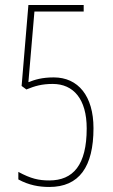

<svg xmlns="http://www.w3.org/2000/svg" viewBox="-20 -734 451 764"><path d="M176 10C295 10 352 -70 352 -224C352 -352 291 -426 194 -426C147 -426 119 -417 93 -407L117 -688H313V-714H93L66 -392L85 -378C119 -392 147 -400 190 -400C272 -400 325 -340 325 -223C325 -77 271 -16 176 -16C134 -16 103 -23 53 -50V-20C95 3 136 10 176 10Z"/></svg>

Font: Noto Sans Devanagari ExtraCondensed Thin
Style: Regular
Weight: 100
Width: 2
Designer: Jelle Bosma - Monotype Design Team
Foundry: Monotype Imaging Inc.
Version: Version 2.004